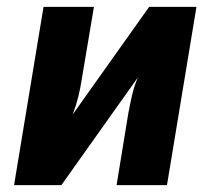

<svg xmlns="http://www.w3.org/2000/svg" viewBox="-20 -540 640 560"><path d="M21 0 107 -520H254L219 -312Q215 -285 208.5 -258.5Q202 -232 192 -206L415 -520H553L467 0H320L354 -208Q359 -235 365 -261.5Q371 -288 382 -314L159 0Z"/></svg>

Font: Iosevka Aile Heavy Oblique
Style: Regular
Weight: 900
Italic angle: -9°
Designer: Belleve Invis
Foundry: Belleve Invis
Version: Version 31.1.0; ttfautohint (v1.8.4)